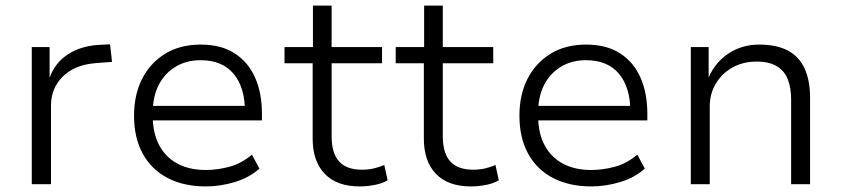

<svg xmlns="http://www.w3.org/2000/svg" viewBox="-20 -661 3020 689"><path d="M94 0V-492H158V-382Q177 -435 223 -465.5Q269 -496 335 -500L375 -502L382 -439L318 -434Q246 -427 204.5 -385.5Q163 -344 163 -282V0Z M719 8Q640 8 582 -22Q524 -52 492.5 -109Q461 -166 461 -246Q461 -321 490 -378Q519 -435 572.5 -468Q626 -501 700 -501Q773 -501 821.5 -470Q870 -439 895 -383.5Q920 -328 920 -252V-229H510V-281H880L859 -261Q859 -348 818 -396.5Q777 -445 700 -445Q649 -445 610 -421.5Q571 -398 549.5 -356Q528 -314 528 -255V-247Q528 -183 551.5 -139.5Q575 -96 617.5 -73.5Q660 -51 718 -51Q760 -51 803 -62.5Q846 -74 884 -106L911 -56Q874 -23 822 -7.5Q770 8 719 8Z M1271 8Q1189 8 1145.5 -37Q1102 -82 1102 -164V-434H1001V-492H1103V-641H1170V-492H1351V-434H1170V-172Q1170 -111 1197 -81.5Q1224 -52 1279 -52Q1301 -52 1321 -56.5Q1341 -61 1359 -69L1371 -14Q1353 -3 1325.5 2.5Q1298 8 1271 8Z M1670 8Q1588 8 1544.5 -37Q1501 -82 1501 -164V-434H1400V-492H1502V-641H1569V-492H1750V-434H1569V-172Q1569 -111 1596 -81.5Q1623 -52 1678 -52Q1700 -52 1720 -56.5Q1740 -61 1758 -69L1770 -14Q1752 -3 1724.5 2.5Q1697 8 1670 8Z M2102 8Q2023 8 1965 -22Q1907 -52 1875.5 -109Q1844 -166 1844 -246Q1844 -321 1873 -378Q1902 -435 1955.5 -468Q2009 -501 2083 -501Q2156 -501 2204.5 -470Q2253 -439 2278 -383.5Q2303 -328 2303 -252V-229H1893V-281H2263L2242 -261Q2242 -348 2201 -396.5Q2160 -445 2083 -445Q2032 -445 1993 -421.5Q1954 -398 1932.5 -356Q1911 -314 1911 -255V-247Q1911 -183 1934.5 -139.5Q1958 -96 2000.5 -73.5Q2043 -51 2101 -51Q2143 -51 2186 -62.5Q2229 -74 2267 -106L2294 -56Q2257 -23 2205 -7.5Q2153 8 2102 8Z M2459 0V-492H2523V-383Q2547 -438 2595 -469.5Q2643 -501 2704 -501Q2766 -501 2806.5 -480Q2847 -459 2867 -416Q2887 -373 2887 -309V0H2819V-304Q2819 -346 2807 -376.5Q2795 -407 2767.5 -423.5Q2740 -440 2695 -440Q2646 -440 2608 -418.5Q2570 -397 2548.5 -360.5Q2527 -324 2527 -280V0Z"/></svg>

Font: Nunito Sans 8pt Light
Style: Regular
Weight: 300
Version: Version 3.101;gftools[0.9.27]